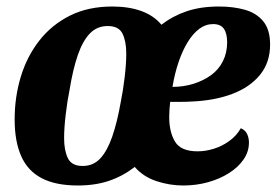

<svg xmlns="http://www.w3.org/2000/svg" viewBox="-20 -550 850 590"><path d="M219 20Q151 20 108 -2.5Q65 -25 45 -70.5Q25 -116 25 -183Q25 -252 44 -314.5Q63 -377 101 -425.5Q139 -474 195 -502Q251 -530 325 -530Q376 -530 414.5 -516Q453 -502 476 -474Q511 -501 554 -515.5Q597 -530 653 -530Q697 -530 732.5 -520Q768 -510 789 -484.5Q810 -459 810 -413Q810 -358 779 -320Q748 -282 694 -261.5Q640 -241 569 -238Q553 -237 535.5 -237Q518 -237 503 -237Q500 -213 500 -190Q500 -144 518 -114.5Q536 -85 587 -85Q612 -85 637.5 -93Q663 -101 685 -117Q707 -133 720 -156Q734 -150 739.5 -138Q745 -126 745 -112Q745 -84 728.5 -60Q712 -36 683.5 -18Q655 0 619 10Q583 20 543 20Q501 20 460.5 6.5Q420 -7 394 -37Q358 -9 315.5 5.5Q273 20 219 20ZM234 -40Q267 -40 288.5 -63.5Q310 -87 325 -130.5Q340 -174 351 -236Q358 -270 363 -312Q368 -354 368 -385Q368 -423 356.5 -446.5Q345 -470 311 -470Q278 -470 256 -447Q234 -424 219 -380.5Q204 -337 194 -275Q187 -241 182 -199Q177 -157 177 -125Q177 -88 188.5 -64Q200 -40 234 -40ZM510 -283Q544 -283 574.5 -292.5Q605 -302 628.5 -319Q652 -336 665 -362Q678 -388 678 -420Q678 -447 668 -461.5Q658 -476 635 -476Q612 -476 592.5 -461.5Q573 -447 557 -421Q541 -395 529 -360Q517 -325 510 -283Z"/></svg>

Font: Sansita Swashed Light SemiBold
Style: Regular
Weight: 600
Version: Version 1.003